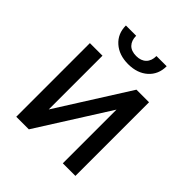

<svg xmlns="http://www.w3.org/2000/svg" viewBox="-199 -848 974 974"><g transform="rotate(45 288.5 -360.5)"><path d="M410.2 -528.3 166.5 -142.6V-528.3H76.2V0H166.5L410.2 -385.3V0H500.5V-528.3ZM434.6 -720.7H361.3C361.3 -697.6 354.9 -679.7 342 -667C329.2 -654.3 311.4 -647.9 288.6 -647.9C264.8 -647.9 246.7 -654.4 234.4 -667.2C222 -680.1 215.8 -697.9 215.8 -720.7H142.1C142.1 -681.6 155.6 -650.1 182.6 -626C209.6 -601.9 245 -589.8 288.6 -589.8C332.2 -589.8 367.4 -601.8 394.3 -625.7C421.1 -649.7 434.6 -681.3 434.6 -720.7Z"/></g></svg>

Font: Roboto1
Style: rg
Weight: 400
Designer: Google
Version: Version 2.137; 2017